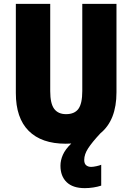

<svg xmlns="http://www.w3.org/2000/svg" viewBox="-20 -734 684 994"><path d="M416 94Q416 113 426 121.5Q436 130 452 130Q462 130 478.5 126.5Q495 123 504 119V227Q486 233 463.5 236.5Q441 240 419 240Q357 240 325 209Q293 178 293 124Q293 96 305.5 67.5Q318 39 349 9Q335 10 320 10Q195 10 128.5 -56.5Q62 -123 62 -252V-714H240V-262Q240 -198 260.5 -170.5Q281 -143 322 -143Q366 -143 386 -170.5Q406 -198 406 -263V-714H583V-256Q583 -112 500 -44Q457 2 436.5 33.5Q416 65 416 94Z"/></svg>

Font: Noto Sans Bengali Condensed Black
Style: Regular
Weight: 900
Width: 3
Designer: Joana Ranito - Universal Thirst; Jelle Bosma - Monotype Design Team
Foundry: Universal Thirst ehf.
Version: Version 3.000; ttfautohint (v1.8.4.7-5d5b)